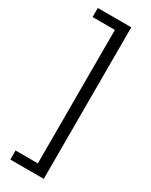

<svg xmlns="http://www.w3.org/2000/svg" viewBox="-258 -830 879 1119"><g transform="rotate(30 181.5 -270.0)"><path d="M38 -719V-780H263V240H38V179H188V-719Z"/></g></svg>

Font: Enriqueta
Style: Regular
Weight: 400
Designer: Viviana Monsalve, Gustavo Ibarra
Foundry: Viviana Monsalve, Gustavo Ibarra
Version: Version 1.002